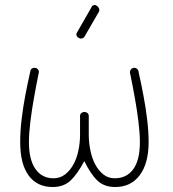

<svg xmlns="http://www.w3.org/2000/svg" viewBox="-20 -750 695 770"><path d="M318 -104Q290 -51 262.5 -25.5Q235 0 191 0Q129 0 95 -46Q61 -92 61 -180Q61 -225 67 -274Q73 -323 81 -365Q90 -413 101 -461Q101 -468 105.5 -473Q110 -478 118 -478Q126 -478 131 -473Q136 -468 136 -461Q125 -407 116 -356Q108 -312 102 -263.5Q96 -215 96 -180Q96 -110 122 -72.5Q148 -35 195 -35Q221 -35 241 -50.5Q261 -66 274.5 -90.5Q288 -115 294.5 -146.5Q301 -178 301 -210V-284Q301 -293 306.5 -297Q312 -301 318 -301Q325 -301 330.5 -297Q336 -293 336 -284V-210Q336 -178 342.5 -146.5Q349 -115 362 -90.5Q375 -66 394.5 -50.5Q414 -35 440 -35Q488 -35 514.5 -71.5Q541 -108 541 -180Q541 -216 535 -264Q529 -312 521 -356Q512 -407 501 -460Q501 -467 506 -472.5Q511 -478 518 -478Q526 -478 531 -472.5Q536 -467 536 -460Q547 -412 556 -363Q564 -321 570 -272Q576 -223 576 -180Q576 -95 540.5 -47.5Q505 0 442 0Q398 0 371 -25.5Q344 -51 318 -104ZM320 -605Q319 -601 314 -598Q307 -594 300 -596Q293 -598 288 -605Q284 -613 289 -620L348 -723Q348 -727 352 -727Q358 -732 364.5 -729Q371 -726 375 -720Q382 -710 375 -700Z"/></svg>

Font: AkaAcidDosis
Style: ExtraLight
Weight: 250
Designer: Edgar Tolentino, Pablo Impallari, Igino Marini, Aka-Acid
Foundry: Edgar Tolentino, Pablo Impallari, Igino Marini, Aka-Acid
Version: Version 1.007